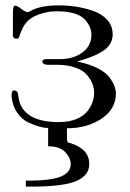

<svg xmlns="http://www.w3.org/2000/svg" viewBox="-20 -468 484 714"><path d="M76 204Q170 204 206.5 188.5Q243 173 243 143Q243 119 222.5 97.5Q202 76 159 76V8Q146 8 128.5 3.5Q111 -1 86.5 -12Q62 -23 44 -49Q26 -75 23 -111Q23 -126 27.5 -130Q32 -134 41 -129Q48 -124 48 -110L51 -95V-94Q73 -14 198 -14Q237 -14 264.5 -25.5Q292 -37 305.5 -55Q319 -73 324.5 -89.5Q330 -106 330 -123Q330 -139 324 -155Q318 -171 304.5 -188Q291 -205 263.5 -215.5Q236 -226 198 -227H159Q141 -227 138 -236.5Q135 -246 149 -248H201Q253 -248 286.5 -273Q320 -298 320 -338Q320 -353 314.5 -366.5Q309 -380 296.5 -394.5Q284 -409 257.5 -417.5Q231 -426 193 -426L168 -425H167Q120 -417 95.5 -400Q71 -383 59 -352L51 -330Q48 -323 39 -324Q30 -325 28 -334V-416Q28 -434 30 -440.5Q32 -447 37 -447Q43 -447 59 -435Q75 -423 82 -423Q87 -423 91 -426Q128 -448 199 -448Q230 -448 261 -443.5Q292 -439 325 -428Q358 -417 378.5 -394.5Q399 -372 399 -340Q399 -320 389 -304Q379 -288 361.5 -277.5Q344 -267 329 -260.5Q314 -254 293.5 -247.5Q273 -241 267 -239Q313 -230 344.5 -213.5Q376 -197 389 -178Q402 -159 406.5 -145.5Q411 -132 411 -120Q411 -63 358 -27Q305 9 229 9V45Q229 54 230.5 58Q232 62 235 62.5Q238 63 241 64Q312 86 312 142Q312 183 266.5 204Q221 225 107 226H76Z"/></svg>

Font: cwTeXMing
Style: Medium
Weight: 500
Version: Version 1.17